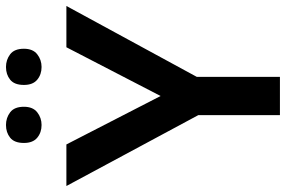

<svg xmlns="http://www.w3.org/2000/svg" viewBox="-177 -872 956 642"><g transform="rotate(-90 301.0 -551.0)"><path d="M301 -492 464 -807H602L365 -371V-93H237V-366L0 -807H139ZM144 -949Q144 -981 161.5 -995Q179 -1009 204 -1009Q228 -1009 246.5 -995Q265 -981 265 -949Q265 -919 246.5 -904.5Q228 -890 204 -890Q179 -890 161.5 -904.5Q144 -919 144 -949ZM338 -949Q338 -981 355.5 -995Q373 -1009 398 -1009Q422 -1009 440.5 -995Q459 -981 459 -949Q459 -919 440.5 -904.5Q422 -890 398 -890Q373 -890 355.5 -904.5Q338 -919 338 -949Z"/></g></svg>

Font: Noto Sans Telugu UI SemiBold
Style: Regular
Weight: 600
Designer: Jelle Bosma - Monotype Design Team
Foundry: Monotype Imaging Inc.
Version: Version 2.005; ttfautohint (v1.8.4.7-5d5b)